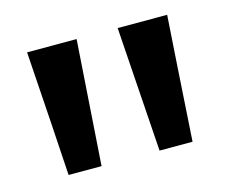

<svg xmlns="http://www.w3.org/2000/svg" viewBox="-57 -846 533 450"><g transform="rotate(-15 210.0 -620.5)"><path d="M139.6 -469.7Q113.3 -469.7 59.6 -469.7Q53.7 -570.3 40 -772.5Q80.1 -772.5 160.2 -772.5Q153.3 -670.9 139.6 -469.7ZM360.4 -469.7Q333 -469.7 280.3 -469.7Q273.4 -570.3 259.8 -772.5Q299.8 -772.5 379.9 -772.5Q373 -670.9 360.4 -469.7Z"/></g></svg>

Font: Seiden_Sans_Regular
Style: Regular
Weight: 400
Designer: Kevin Beronilla
Version: Version 1.0